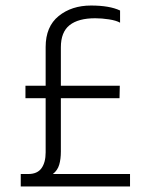

<svg xmlns="http://www.w3.org/2000/svg" viewBox="-20 -674 545 694"><path d="M55 0V-45H82Q115 -45 130 -66Q145 -87 145 -123V-319H72V-364H145V-504Q145 -578 192 -616Q239 -654 309 -654Q376 -654 414 -636V-592Q400 -600 374 -604Q348 -608 324 -608Q263 -608 231.5 -583Q200 -558 200 -503V-364H413L412 -319H200V-126Q200 -99 194 -78.5Q188 -58 171 -45H450V0Z"/></svg>

Font: Kanit ExtraLight
Style: Regular
Weight: 275
Designer: Katatrad Team
Foundry: CadsonDemak
Version: Version 2.000; ttfautohint (v1.8.3)